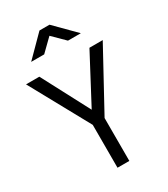

<svg xmlns="http://www.w3.org/2000/svg" viewBox="-222 -1025 984 1125"><g transform="rotate(-30 269.5 -462.5)"><path d="M230 0V-290L10 -691H100L269 -370L439 -691H529L310 -290V0ZM102 -790 236 -925H304L438 -790H351L271 -869L190 -790Z"/></g></svg>

Font: Cairo Play
Style: Regular
Weight: 400
Designer: Mohamed Gaber, Accademia di Belle Arti di Urbino
Foundry: Kief Type Foundry, Accademia di Belle Arti di Urbino
Version: Version 3.119